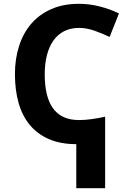

<svg xmlns="http://www.w3.org/2000/svg" viewBox="-20 -744 677 1004"><path d="M58.1 -356Q58.1 -437 80.1 -504.6Q102.1 -572.3 144.5 -621.1Q187 -669.9 249.5 -697Q312 -724.1 393.1 -724.1Q446.3 -724.1 499.8 -710.7Q553.2 -697.3 602.1 -673.8L553.2 -550.8Q513.2 -569.8 472.7 -584Q432.1 -598.1 393.1 -598.1Q349.6 -598.1 316.2 -581.3Q282.7 -564.5 260 -533Q237.3 -501.5 225.6 -456.3Q213.9 -411.1 213.9 -355Q213.9 -297.9 224.4 -253.4Q234.9 -209 256.6 -178.5Q278.3 -147.9 312.3 -132.1Q346.2 -116.2 393.1 -116.2Q424.8 -116.2 461.2 -121.3Q497.6 -126.5 529.8 -133.8V240.2H378.9V9.8Q296.4 9.8 235.8 -16.6Q175.3 -43 135.7 -90.8Q96.2 -138.7 77.1 -206.1Q58.1 -273.4 58.1 -356Z"/></svg>

Font: Droid Sans
Style: Bold
Weight: 700
Foundry: Ascender Corporation
Version: Version 1.00 build 112